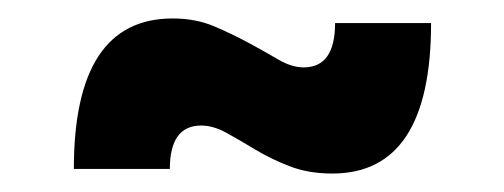

<svg xmlns="http://www.w3.org/2000/svg" viewBox="-20 -428 546 208"><path d="M167 -408Q192 -408 212 -399.5Q232 -391 249.5 -381.5Q267 -372 281.5 -363.5Q296 -355 309 -355Q343 -355 343 -403H447Q447 -240 340 -240Q314 -240 293.5 -248Q273 -256 256.5 -266Q240 -276 225.5 -284Q211 -292 198 -292Q164 -292 164 -245H60Q60 -408 167 -408Z"/></svg>

Font: Montserrat Semi Bold
Style: Regular
Weight: 600
Designer: Julieta Ulanovsky
Foundry: Julieta Ulanovsky
Version: Version 3.001 September 28, 2015